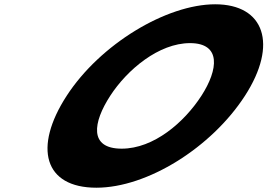

<svg xmlns="http://www.w3.org/2000/svg" viewBox="-20 -860 1247 895"><path d="M290.5 -413C134.4 -172 185.3 15 429.3 15C666.3 15 965.4 -172 1121.5 -413C1277.6 -654 1212.1 -840 983.1 -840C756.1 -840 446.6 -654 290.5 -413ZM493.5 -413C573.2 -536 720.8 -659 865.8 -659C1011.8 -659 998.2 -536 918.5 -413C838.8 -290 697.2 -167 547.2 -167C393.2 -167 413.8 -290 493.5 -413Z"/></svg>

Font: Hussar
Style: BdWodka
Weight: 700
Foundry: Cannot Into Space Fonts
Version: Version 2.00